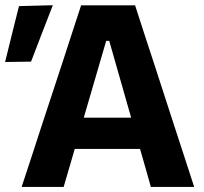

<svg xmlns="http://www.w3.org/2000/svg" viewBox="-64 -734 802 754"><path d="M21 0Q40 -57.5 60.8 -121Q81.5 -184.5 100 -241.5L180.5 -486Q202 -552.5 219.5 -606Q237 -659 254.5 -713H466.5Q484.5 -657 501.8 -604Q519 -551 540.5 -486L620 -241Q639.5 -181.5 659.8 -119.2Q680 -57 698.5 0H528.5Q518 -36 507.5 -74Q496.5 -112 486 -149H229.5Q218.5 -111.5 207.5 -73.5Q196.5 -35.5 186 0ZM353 -573.5 265 -272H451L365 -573.5ZM-44 -490.5Q-30.5 -545.5 -16.8 -600.8Q-3 -656 10.5 -710L143.5 -713.5Q121.5 -656.5 100 -601.5Q78.5 -546 58 -492Z"/></svg>

Font: Heraclito
Style: Bold
Weight: 700
Designer: Kostas Bartsokas (font) & Cristiano Sobral (main changes)
Foundry: Kostas Bartsokas (font) & Cristiano Sobral (main changes)
Version: Version 1.00;July 8, 2020;FontCreator 13.0.0.2655 64-bit